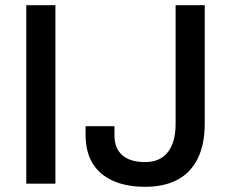

<svg xmlns="http://www.w3.org/2000/svg" viewBox="-20 -706 886 738"><path d="M81 0V-686H193V0ZM538 12Q466 12 414.5 -11Q363 -34 336 -78Q309 -122 309 -188V-221H420V-185Q420 -136 450 -109.5Q480 -83 538 -83Q595 -83 625 -121Q655 -159 655 -230V-686H767V-232Q767 -151 740 -96.5Q713 -42 662 -15Q611 12 538 12Z"/></svg>

Font: Archivo SemiBold Medium
Style: Regular
Weight: 500
Version: Version 2.001